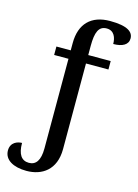

<svg xmlns="http://www.w3.org/2000/svg" viewBox="-154 -848 835 1165"><g transform="rotate(15 263.5 -265.0)"><path d="M132 240C229 240 313 186 313 55V-483H454V-536H313V-594C313 -679 330 -721 380 -721C428 -721 442 -678 442 -640C499 -640 535 -660 535 -699C535 -740 499 -770 388 -770C270 -770 203 -703 203 -582V-536H113V-483H203V80C203 155 178 189 134 189C87 189 63 154 63 83C36 83 -8 97 -8 149C-8 208 50 240 132 240Z"/></g></svg>

Font: Noto Serif Medium
Style: Regular
Weight: 500
Designer: Monotype Design Team
Foundry: Monotype Imaging Inc.
Version: Version 2.013